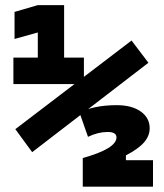

<svg xmlns="http://www.w3.org/2000/svg" viewBox="-20 -713 626 734"><path d="M103 -131.3 38.6 -219.2 482.9 -558.1 547.4 -473.1ZM124.5 -391.6V-693.4H225.1V-391.6ZM31.2 -391.6V-492.7H128.4V-391.6ZM220.7 -391.6V-492.7H300.8V-391.6ZM35.6 -564V-667.5L124.5 -693.4V-588.9ZM296.4 0.5V-108.9Q361.3 -127 393.3 -146.7Q425.3 -166.5 425.3 -187.5Q425.3 -208.5 391.6 -208.5Q355 -208.5 316.4 -189.9L284.2 -281.7Q308.6 -295.9 345.7 -303.5Q382.8 -311 426.3 -311Q483.4 -311 517.8 -286.9Q552.2 -262.7 552.2 -222.7Q552.2 -193.4 530.5 -168.5Q508.8 -143.6 461.4 -119.1V0.5ZM309.1 0.5V-100.6H564.9V0.5Z"/></svg>

Font: Cascadia Mono
Style: Regular
Weight: 400
Monospace: yes
Designer: Aaron Bell
Foundry: Saja Typeworks
Version: Version 2404.023